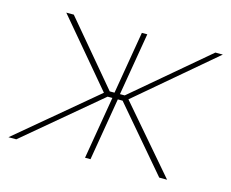

<svg xmlns="http://www.w3.org/2000/svg" viewBox="-82 -659 930 774"><g transform="rotate(15 383.0 -272.5)"><path d="M9.9 0 335.2 -272.7 105.1 -545.5H136.4L356.5 -284.1H376.4L420.5 -545.5H443.2L399.1 -284.1H419L727.3 -545.5H758.5L437.5 -272.7L671.9 0H639.2L416.2 -261.4H396.3L352.3 0H329.5L373.6 -261.4H353.7L42.6 0Z"/></g></svg>

Font: Inter UI Thin
Style: Italic
Weight: 100
Italic angle: -9.39999°
Designer: Rasmus Andersson
Foundry: rsms
Version: 3.2;8d6f07862